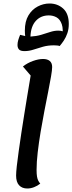

<svg xmlns="http://www.w3.org/2000/svg" viewBox="-20 -1052 413 1097"><path d="M136 25Q106 25 89 6.5Q72 -12 72 -49Q72 -67 76 -103.5Q80 -140 87 -189Q94 -238 102 -292.5Q110 -347 119 -401Q128 -455 135.5 -502.5Q143 -550 149 -583.5Q155 -617 157 -631L177 -595L111 -672Q136 -692 168 -703.5Q200 -715 226 -715Q251 -715 264.5 -703.5Q278 -692 278 -669Q278 -652 271.5 -614.5Q265 -577 255 -526.5Q245 -476 233.5 -417Q222 -358 212 -298Q202 -238 195.5 -182Q189 -126 189 -81Q189 -57 191.5 -43Q194 -29 198.5 -20Q203 -11 210 -3Q194 10 174.5 17.5Q155 25 136 25ZM120 -760Q97 -760 88.5 -769.5Q80 -779 80 -795Q80 -808 84 -822Q88 -836 95 -853Q102 -852 109.5 -849.5Q117 -847 124 -846Q122 -860 122 -877Q122 -930 142.5 -964Q163 -998 195.5 -1015Q228 -1032 263 -1032Q309 -1032 341 -1003Q373 -974 373 -915Q373 -886 365 -862.5Q357 -839 345 -821Q333 -803 321 -789Q316 -791 307.5 -792Q299 -793 288 -793Q254 -793 225.5 -785Q197 -777 171.5 -768.5Q146 -760 120 -760ZM335 -832Q343 -885 333 -913.5Q323 -942 303 -953Q283 -964 259 -964Q213 -964 184.5 -932.5Q156 -901 154 -843Q188 -845 215 -853Q242 -861 266 -869Q290 -877 313 -877Q326 -877 337 -873.5Q348 -870 348 -863Z"/></svg>

Font: Lemonada
Style: Regular
Weight: 400
Designer: Mohamed Gaber (Arabic), Eduardo Tunni (Latin)
Foundry: Kief Type Foundry
Version: Version 4.005